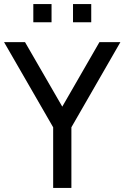

<svg xmlns="http://www.w3.org/2000/svg" viewBox="-20 -928 614 948"><path d="M242.5 0H332.5V-299.5L574.5 -720H471L287.5 -401.5L103.5 -720H0L242.5 -299.5ZM144.5 -818H234.5V-908H144.5ZM340.5 -818H430.5V-908H340.5Z"/></svg>

Font: Eudonet Medium
Style: Regular
Weight: 500
Designer: Mikhail Sharanda
Foundry: Mikhail Sharanda
Version: Version 4.503;Glyphs 3.1.2 (3151)